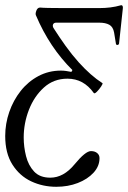

<svg xmlns="http://www.w3.org/2000/svg" viewBox="-35 -445 492 737"><path d="M181 272Q129 272 84.5 251Q40 230 12.5 186.5Q-15 143 -15 77Q-15 30 0.5 -15Q16 -60 44.5 -96Q73 -132 112.5 -153Q152 -174 199 -174Q209 -174 219 -172.5Q229 -171 239 -169L243 -176Q155 -263 103 -386Q100 -392 104.5 -404Q109 -416 119 -416Q128 -415 150.5 -414.5Q173 -414 207 -414H348Q368 -414 388.5 -416.5Q409 -419 430 -425Q439 -425 436 -408L422 -278Q421 -273 416 -272.5Q411 -272 410 -277L403 -320Q399 -342 384.5 -350Q370 -358 346 -358H181Q172 -358 169 -352Q166 -346 170 -338Q193 -302 217 -268.5Q241 -235 267 -206Q314 -154 358 -126Q361 -125 353.5 -113.5Q346 -102 337 -93Q328 -84 325 -88Q286 -143 224 -143Q171 -143 133.5 -109Q96 -75 76 -23.5Q56 28 56 83Q56 119 65 154.5Q74 190 96 213.5Q118 237 158 237Q209 237 251 186Q293 135 314 135Q329 135 338 142.5Q347 150 347 162Q347 193 324 218Q301 243 263.5 257.5Q226 272 181 272Z"/></svg>

Font: Junicode
Style: Italic
Weight: 400
Italic angle: -11°
Designer: Peter S. Baker
Version: Version 2.100; ttfautohint (v1.8.4)